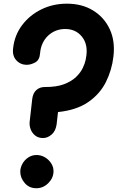

<svg xmlns="http://www.w3.org/2000/svg" viewBox="-20 -1024 640 1046"><path d="M214.5 -272Q188.5 -272 171.5 -285.8Q154.5 -299.5 147 -319.8Q139.5 -340 141.5 -360L155.5 -484Q159.5 -517 178 -533.5Q196.5 -550 224.5 -550Q287.5 -549.5 328.8 -565.2Q370 -581 394.5 -604.8Q419 -628.5 431 -653.8Q443 -679 446.8 -698.5Q450.5 -718 451 -724.5Q458 -787 424.5 -826.5Q391 -866 335 -866Q308 -866 284.5 -856.8Q261 -847.5 242.5 -830.2Q224 -813 212.5 -788.8Q201 -764.5 198.5 -735Q196 -697 172 -684Q148 -671 126 -671Q91 -671 68.5 -696Q46 -721 51.5 -762Q59.5 -833 100.8 -887.5Q142 -942 205.5 -973Q269 -1004 344.5 -1004Q426.5 -1004 487 -967Q547.5 -930 577.8 -865.2Q608 -800.5 598 -716.5Q589.5 -642 556.8 -576.8Q524 -511.5 460.5 -467.8Q397 -424 296 -413.5L288.5 -347Q283.5 -310.5 261.5 -291.2Q239.5 -272 214.5 -272ZM178 1.5Q139 1.5 114.8 -26.8Q90.5 -55 90.5 -88.5Q90.5 -110.5 102 -131.5Q113.5 -152.5 133.8 -166Q154 -179.5 179 -179.5Q204 -179.5 225.2 -166.8Q246.5 -154 259.5 -133.2Q272.5 -112.5 271.5 -88.5Q270.5 -53.5 242.8 -26Q215 1.5 178 1.5Z"/></svg>

Font: Edu SA Hand
Style: Bold
Weight: 700
Designer: Tina and Corey Anderson, Eben Sorkin, Mirko Velimirovic
Foundry: Google for Education
Version: Version 2.000